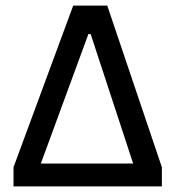

<svg xmlns="http://www.w3.org/2000/svg" viewBox="-20 -662 625 682"><path d="M28 0V-68L240 -642H361L555 -68V0ZM125 -81H453L302 -541H294Z"/></svg>

Font: Alegreya Sans SC Medium
Style: Regular
Weight: 500
Designer: Juan Pablo del Peral
Foundry: Huerta Tipografica
Version: Version 2.001;PS 002.001;hotconv 1.0.88;makeotf.lib2.5.64775